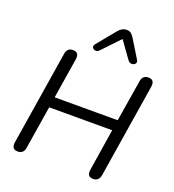

<svg xmlns="http://www.w3.org/2000/svg" viewBox="-166 -1074 1093 1208"><g transform="rotate(20 380.5 -470.0)"><path d="M90 7Q47 7 55 -43L155 -670Q161 -712 201 -712Q244 -712 236 -662L193 -393H615L660 -670Q666 -712 706 -712Q749 -712 741 -662L641 -35Q634 7 595 7Q552 7 560 -43L604 -322H182L136 -35Q130 7 90 7ZM358 -767Q346 -755 332.5 -757Q319 -759 313 -769.5Q307 -780 318 -794L418 -916Q443 -947 475 -947Q493 -947 504 -938Q515 -929 525 -913L598 -794Q608 -778 600 -767.5Q592 -757 577 -756.5Q562 -756 550 -771L469 -884Z"/></g></svg>

Font: Nunito
Style: Italic
Weight: 400
Italic angle: -9°
Designer: Vernon Adams
Foundry: Vernon Adams
Version: Version 3.601; ttfautohint (v1.8.2.53-6de2)